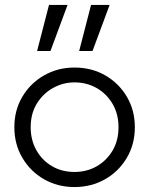

<svg xmlns="http://www.w3.org/2000/svg" viewBox="-20 -750 598 776"><path d="M281 6Q213 6 158 -25.5Q103 -57 70.5 -112Q38 -167 38 -236Q38 -304 70 -358.5Q102 -413 157.5 -445Q213 -477 281 -477Q351 -477 406 -445Q461 -413 493 -358.5Q525 -304 525 -236Q525 -167 492.5 -112Q460 -57 404.5 -25.5Q349 6 281 6ZM281 -55Q331 -55 371 -78Q411 -101 435 -141.5Q459 -182 459 -236Q459 -290 434.5 -331Q410 -372 370 -394.5Q330 -417 281 -417Q235 -417 194.5 -394.5Q154 -372 129 -331.5Q104 -291 104 -236Q104 -184 127 -143Q150 -102 190 -78.5Q230 -55 281 -55ZM300 -544 348 -730H423L354 -544ZM130 -544 178 -730H253L184 -544Z"/></svg>

Font: Lil Grotesk
Style: Regular
Weight: 400
Designer: Bastien Sozeau
Foundry: NBR — Bastien Sozeau
Version: Version 4.002; ttfautohint (v1.8.4.7-5d5b)